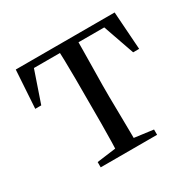

<svg xmlns="http://www.w3.org/2000/svg" viewBox="-110 -576 701 693"><g transform="rotate(-30 240.5 -229.5)"><path d="M24 -301H49L100 -450L62 -431H420L380 -450L432 -301H457L446 -459H34ZM123 0H358V-22L252 -36H229L123 -22ZM201 0H280Q279 -22 279 -59Q278 -96 278 -136Q277 -175 277 -206V-253Q277 -284 278 -324Q278 -363 279 -400Q279 -437 280 -459H201Q202 -437 203 -400Q203 -363 204 -324Q204 -284 204 -253V-206Q204 -175 204 -136Q203 -96 203 -59Q202 -22 201 0Z"/></g></svg>

Font: Source Serif 4 48pt
Style: Regular
Weight: 400
Designer: Frank Grie√ühammer
Foundry: Adobe Systems Incorporated
Version: Version 4.004;hotconv 1.0.116;makeotfexe 2.5.65601